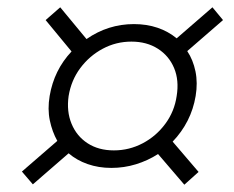

<svg xmlns="http://www.w3.org/2000/svg" viewBox="-20 -636 640 526"><path d="M485 -130 413 -214Q385 -196 352.5 -186Q320 -176 285 -176Q250 -176 220 -186.5Q190 -197 168 -216L70 -131L40 -166L137 -250Q123 -275 116.5 -306Q110 -337 116 -373Q128 -444 176 -495L105 -581L145 -616L217 -529Q276 -570 347 -570Q382 -570 411.5 -560Q441 -550 464 -531L562 -616L591 -581L493 -496Q509 -472 515.5 -440.5Q522 -409 516 -373Q510 -337 494 -305.5Q478 -274 453 -248L524 -165ZM292 -224Q334 -224 371 -243.5Q408 -263 433 -297Q458 -331 464 -373Q471 -416 457 -449.5Q443 -483 412.5 -502.5Q382 -522 340 -522Q298 -522 261.5 -502.5Q225 -483 200 -449.5Q175 -416 168 -373Q162 -331 176 -297Q190 -263 220 -243.5Q250 -224 292 -224Z"/></svg>

Font: JetBrains Mono NL Thin
Style: Italic
Weight: 100
Italic angle: -9°
Monospace: yes
Designer: Philipp Nurullin, Konstantin Bulenkov
Foundry: JetBrains
Version: Version 2.305; ttfautohint (v1.8.4.7-5d5b)